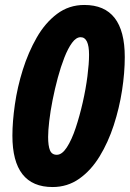

<svg xmlns="http://www.w3.org/2000/svg" viewBox="-20 -744 526 774"><path d="M192 10Q30 10 30 -197Q30 -253 40 -323Q50 -393 72 -463Q94 -533 128 -592.5Q162 -652 210 -688Q258 -724 320 -724Q483 -724 483 -514Q483 -451 472 -379.5Q461 -308 438.5 -239Q416 -170 381.5 -113.5Q347 -57 299.5 -23.5Q252 10 192 10ZM209 -120Q230 -120 249.5 -150Q269 -180 285 -228Q301 -276 313.5 -331Q326 -386 332.5 -437Q339 -488 339 -523Q339 -594 305 -594Q287 -594 270.5 -571.5Q254 -549 239.5 -512Q225 -475 213 -430.5Q201 -386 192 -340.5Q183 -295 178.5 -256Q174 -217 174 -192Q174 -156 181.5 -138Q189 -120 209 -120Z"/></svg>

Font: Noto Sans Condensed ExtraBold
Style: Italic
Weight: 800
Width: 3
Italic angle: -12°
Designer: Monotype Design Team
Foundry: Monotype Imaging Inc.
Version: Version 2.013; ttfautohint (v1.8.4.7-5d5b)